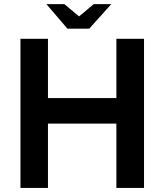

<svg xmlns="http://www.w3.org/2000/svg" viewBox="-20 -920 789 940"><path d="M80.1 0V-730H214.8V-439.9H549.8V-730H685.1V0H549.8V-314.9H214.8V0ZM417 -779.8H310.1L207 -899.9H294.9L367.2 -839.8L439 -899.9H524.9Z"/></svg>

Font: Miedinger*
Style: Bold
Weight: 700
Version: Version 001.000